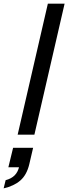

<svg xmlns="http://www.w3.org/2000/svg" viewBox="-99 -740 375 1055"><path d="M-2 0 164 -720H256L90 0ZM-79 295 -68 250Q-37 242 -18.5 223.5Q0 205 7 173L40 179H-53L-27 72H83L62 162Q48 221 13 251.5Q-22 282 -79 295Z"/></svg>

Font: Instrument Sans Condensed Medium
Style: Italic
Weight: 500
Width: 3
Italic angle: -13°
Designer: Rodrigo Fuenzalida
Foundry: fragTYPE
Version: Version 1.000;gftools[0.9.28]